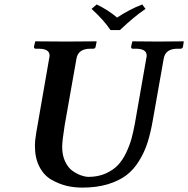

<svg xmlns="http://www.w3.org/2000/svg" viewBox="-20 -832 847 864"><path d="M638.2 -568.8Q640.1 -576.7 640.1 -582Q640.1 -612.8 590.8 -612.8H577.1Q570.3 -612.8 569.8 -621.1L575.2 -645L577.1 -646Q652.3 -645 690.9 -645Q690.9 -645 805.2 -646L807.1 -645L803.2 -621.1Q801.3 -613.3 793 -612.8H778.8Q724.6 -612.8 716.8 -568.8L668 -293Q658.2 -235.8 644.5 -192.4Q630.9 -148.9 606.4 -108.9Q582 -68.8 548.6 -43.5Q515.1 -18.1 465.1 -2.9Q415 12.2 350.1 12.2Q313 12.2 279.5 4.2Q246.1 -3.9 212.2 -22.9Q178.2 -42 157.7 -81.1Q137.2 -120.1 137.2 -174.8Q137.2 -201.7 143.1 -234.9L201.2 -568.8Q203.1 -576.7 203.1 -582Q203.1 -612.8 153.8 -612.8H140.1Q133.3 -612.8 132.8 -621.1L138.2 -645L140.1 -646Q237.3 -645 275.9 -645L413.1 -646L415 -645L410.2 -621.1Q408.2 -613.3 400.9 -612.8H387.2Q332 -612.8 324.2 -568.8L271 -268.1Q259.8 -198.2 259.8 -170.9Q259.8 -132.8 273.4 -104.5Q287.1 -76.2 307.1 -62.5Q327.1 -48.8 345.5 -42.5Q363.8 -36.1 378.9 -36.1Q420.9 -36.1 454.8 -51Q488.8 -65.9 510.5 -88.9Q532.2 -111.8 548.1 -145.5Q564 -179.2 572 -209Q580.1 -238.8 586.9 -275.9ZM477.1 -696.8Q448.2 -740.7 392.1 -792L415 -812Q466.8 -787.1 506.8 -752.9Q563 -790 620.1 -812L634.8 -792Q580.6 -754.9 520 -696.8Z"/></svg>

Font: Linux Libertine O
Style: Semibold Italic
Weight: 600
Italic angle: -11.5°
Designer: Philipp H. Poll
Foundry: Philipp H. Poll
Version: Version 5.1.2